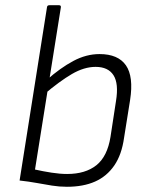

<svg xmlns="http://www.w3.org/2000/svg" viewBox="-20 -703 564 735"><path d="M236 12Q207 12 179 7.5Q151 3 121 -2.5Q91 -8 55 -12L160 -676Q161 -683 169 -683H206Q214 -683 213 -675L114 -54Q145 -47 177.5 -42Q210 -37 237 -37Q307 -37 349 -70.5Q391 -104 403 -179L424 -316Q435 -383 414.5 -415Q394 -447 346 -447Q302 -447 255 -419.5Q208 -392 148 -341L159 -397Q211 -443 260.5 -469.5Q310 -496 361 -496Q432 -496 462 -453Q492 -410 478 -320L455 -176Q446 -111 417.5 -69.5Q389 -28 344 -8Q299 12 236 12Z"/></svg>

Font: Sofia Sans Light
Style: Italic
Weight: 300
Italic angle: -9°
Version: Version 4.100-B